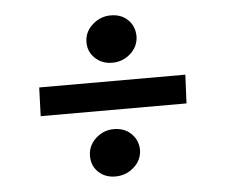

<svg xmlns="http://www.w3.org/2000/svg" viewBox="-41 -589 665 568"><g transform="rotate(-5 291.0 -305.0)"><path d="M75 -264 78 -349H512L508 -264ZM280 -67Q249 -67 229 -86.5Q209 -106 210 -136Q211 -166 234 -186.5Q257 -207 287 -207Q319 -207 339 -187Q359 -167 359 -138Q358 -108 334.5 -87.5Q311 -67 280 -67ZM300 -403Q269 -403 248.5 -423Q228 -443 229 -472Q230 -502 253.5 -522.5Q277 -543 307 -543Q339 -543 358.5 -523.5Q378 -504 378 -474Q377 -444 354 -423.5Q331 -403 300 -403Z"/></g></svg>

Font: Literata 18pt SemiBold
Style: Italic
Weight: 600
Italic angle: -2°
Designer: Latin by Veronika Burian and Jose Scaglione. Greek by Irene Vlachou. Cyrillic by Vera Evstafieva
Foundry: TypeTogether
Version: Version 3.103;gftools[0.9.29]